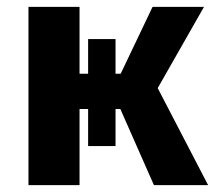

<svg xmlns="http://www.w3.org/2000/svg" viewBox="-20 -540 629 560"><path d="M317 -114V-222H331L429 0H587L440 -283L575 -520H425L332 -325H317V-426H237V-325H212V-520H63V0H212V-222H237V-114Z"/></svg>

Font: Fixel Text Bold
Style: Bold
Weight: 700
Width: 4
Designer: AlfaBravo + MacPaw
Foundry: Kyrylo Tkachov, Marchela Mozhyna, Serhii Makarenko, Maria Weinstein, Zakhar Kryvoshyya
Version: Version 1.211